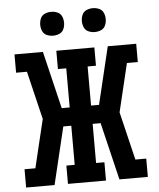

<svg xmlns="http://www.w3.org/2000/svg" viewBox="-62 -1004 873 1056"><g transform="rotate(-5 375.0 -475.5)"><path d="M39 0V-101H99L125 -210L163 -368L99 -634H39V-735H196L272 -418H316V-634H270V-735H480V-634H434V-418H478L554 -735H711V-634H651L587 -367L651 -101H711V0H554L478 -317H434V-101H480V0H270V-101H316V-317H272L196 0ZM490 -819Q477 -819 463.5 -823Q450 -827 441 -836Q432 -845 428 -858.5Q424 -872 424 -885Q424 -898 428 -911.5Q432 -925 441 -934Q450 -943 463.5 -947Q477 -951 490 -951Q503 -951 516.5 -947Q530 -943 539 -934Q548 -925 552 -911.5Q556 -898 556 -885Q556 -872 552 -858.5Q548 -845 539 -836Q530 -827 516.5 -823Q503 -819 490 -819ZM260 -819Q247 -819 233.5 -823Q220 -827 211 -836Q202 -845 198 -858.5Q194 -872 194 -885Q194 -898 198 -911.5Q202 -925 211 -934Q220 -943 233.5 -947Q247 -951 260 -951Q273 -951 286.5 -947Q300 -943 309 -934Q318 -925 322 -911.5Q326 -898 326 -885Q326 -872 322 -858.5Q318 -845 309 -836Q300 -827 286.5 -823Q273 -819 260 -819Z"/></g></svg>

Font: Iosevka Plex Etoile
Style: Bold
Weight: 700
Designer: Belleve Invis
Foundry: Belleve Invis
Version: Version 25.1.1; ttfautohint (v1.8.4)